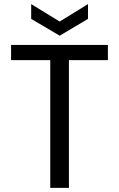

<svg xmlns="http://www.w3.org/2000/svg" viewBox="-20 -916 581 936"><path d="M34 -697H506V-623H316V0H225V-623H34ZM409 -896V-824L271 -742L132 -824V-896L271 -811Z"/></svg>

Font: Poppins
Style: Regular
Weight: 400
Designer: Ninad Kale (Devanagari), Jonny Pinhorn (Latin)
Version: Version 5.002